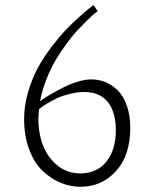

<svg xmlns="http://www.w3.org/2000/svg" viewBox="-20 -714 582 742"><path d="M341.8 -694.3Q341.8 -694.3 357.4 -670.9L347.2 -663.1Q336.9 -654.8 320.1 -638.4Q303.2 -622.1 282.5 -600.3Q261.7 -578.6 239.3 -548.1Q216.8 -517.6 196.5 -484.1Q176.3 -450.7 159.7 -408.4Q143.1 -366.2 134.8 -323.2L147.5 -332Q159.7 -340.3 181.4 -352.8Q203.1 -365.2 228 -377.7Q252.9 -390.1 281.7 -398.7Q310.5 -407.2 333 -407.2Q362.8 -407.2 389.2 -396Q415.5 -384.8 437 -362.5Q458.5 -340.3 470.9 -303.5Q483.4 -266.6 483.4 -219.7Q483.4 -113.3 428.2 -52.7Q373 7.8 291 7.8Q251.5 7.8 213.9 -7.8Q176.3 -23.4 144.3 -54Q112.3 -84.5 92.8 -136.5Q73.2 -188.5 73.2 -254.9Q73.2 -306.2 88.6 -358.4Q104 -410.6 126.2 -451.7Q148.4 -492.7 179.4 -533.2Q210.4 -573.7 235.8 -600.1Q261.2 -626.5 289.1 -651.1Q316.9 -675.8 326.7 -683.1Q336.4 -690.4 341.8 -694.3ZM130.9 -292Q128.4 -271.5 128.4 -252Q128.4 -209.5 139.6 -171.4Q156.2 -115.2 196.3 -79.1Q236.3 -43.9 290 -43.9Q355 -43.9 391.4 -89.8Q427.7 -135.7 427.7 -210Q427.7 -280.8 396.7 -319.6Q365.7 -358.4 305.7 -358.4Q278.8 -358.4 250.2 -351.3Q221.7 -344.2 202.4 -335.4Q183.1 -326.7 164.3 -315.2Q145.5 -303.7 139.9 -299.3Q134.3 -294.9 130.9 -292Z"/></svg>

Font: Buda Light
Style: Regular
Weight: 300
Version: Version 1.003